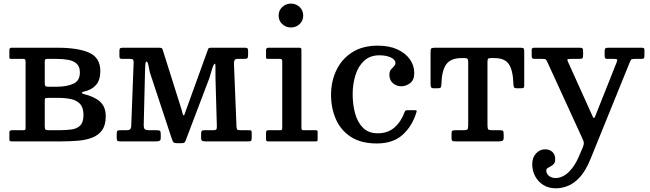

<svg xmlns="http://www.w3.org/2000/svg" viewBox="-20 -785 3608 1066"><path d="M110 -458H42.5Q35 -458 33.5 -460.2Q32 -462.5 32 -470V-507Q32 -520 44 -520H299.5Q413 -520 475 -492.5Q537 -465 537 -390Q537 -340 512.5 -312.5Q488 -285 445.5 -276.5Q434.5 -274 435 -269.5Q435.5 -265 444.5 -263Q503.5 -249 535.2 -220.8Q567 -192.5 567 -139.5Q567 -90.5 547 -62.5Q527 -34.5 492.5 -21Q458 -7.5 413.5 -3.8Q369 0 319.5 0H47.5Q38.5 0 35.2 -2Q32 -4 32 -12V-47Q32 -57 35.8 -59.5Q39.5 -62 48.5 -62H110.5Q118.5 -62 120.2 -65Q122 -68 122 -76V-446Q122 -458 110 -458ZM228.5 -442V-325.5Q228.5 -312 231.5 -307.8Q234.5 -303.5 247.5 -303.5H295.5Q349 -303.5 386.2 -319.5Q423.5 -335.5 423.5 -383Q423.5 -414.5 406.2 -430.8Q389 -447 360 -452.5Q331 -458 295.5 -458H242.5Q233.5 -458 231 -454.8Q228.5 -451.5 228.5 -442ZM228.5 -220.5V-84.5Q228.5 -70 232.2 -66Q236 -62 251.5 -62H305Q344.5 -62 375.8 -66Q407 -70 425.2 -88Q443.5 -106 443.5 -147Q443.5 -187 425.2 -207.2Q407 -227.5 375.8 -234.5Q344.5 -241.5 305 -241.5H247.5Q232.5 -241.5 230.5 -238.5Q228.5 -235.5 228.5 -220.5Z M704 -458H660Q650 -458 646.5 -460.8Q643 -463.5 643 -473V-503Q643 -515 648 -517.5Q653 -520 664 -520H862.5Q879 -520 881.2 -514.2Q883.5 -508.5 887 -497L987.5 -178.5Q992 -164 993.8 -154.5Q995.5 -145 1000 -145Q1003 -145 1004.8 -150.5Q1006.5 -156 1011 -168.5L1132 -503Q1135.5 -513 1137.5 -516.5Q1139.5 -520 1153.5 -520H1339.5Q1350.5 -520 1354 -516.8Q1357.5 -513.5 1357.5 -502V-483Q1357.5 -467 1354 -462.5Q1350.5 -458 1334.5 -458H1299.5Q1286 -458 1282.5 -451Q1279 -444 1279 -431L1293 -83Q1293.5 -70.5 1297 -66.2Q1300.5 -62 1314 -62H1358.5Q1373 -62 1375.2 -59.8Q1377.5 -57.5 1377.5 -43V-21Q1377.5 -8.5 1374.8 -4.2Q1372 0 1359.5 0H1120.5Q1109 0 1102.8 -3.2Q1096.5 -6.5 1096.5 -19V-38Q1096.5 -52.5 1099.2 -57.2Q1102 -62 1116.5 -62H1164.5Q1177.5 -62 1181 -66.5Q1184.5 -71 1184 -83L1176.5 -347.5Q1176 -360.5 1176.2 -380.2Q1176.5 -400 1176.2 -415.5Q1176 -431 1173.5 -431Q1168 -431 1162.5 -416.5Q1157 -402 1151.8 -382.8Q1146.5 -363.5 1141.5 -349L1012 -8Q1009 1 1004.8 5.5Q1000.5 10 988 10H964Q946 10 941.5 2.8Q937 -4.5 933 -17L814 -377Q810.5 -387.5 808 -403Q805.5 -418.5 802 -430.8Q798.5 -443 792 -443Q789.5 -443 788 -434.2Q786.5 -425.5 785.5 -402L778 -94.5Q777.5 -74 783.5 -68Q789.5 -62 811 -62H849.5Q863.5 -62 868 -58.5Q872.5 -55 872.5 -40V-20Q872.5 -7 866.2 -3.5Q860 0 846.5 0H650Q636 0 632 -3.2Q628 -6.5 628 -20V-41Q628 -55 631.8 -58.5Q635.5 -62 649 -62H685Q708 -62 708.5 -84L722 -438Q722.5 -448 719 -453Q715.5 -458 704 -458Z M1527 -698.5Q1527 -727 1547 -746Q1567 -765 1595.5 -765Q1623.5 -765 1643.5 -746Q1663.5 -727 1663.5 -698.5Q1663.5 -670 1643.5 -651.2Q1623.5 -632.5 1595.5 -632.5Q1567 -632.5 1547 -651.2Q1527 -670 1527 -698.5ZM1535 -458H1467.5Q1460.5 -458 1458.8 -460.2Q1457 -462.5 1457 -469.5V-507Q1457 -520 1469.5 -520H1643.5Q1653.5 -520 1653.5 -509.5V-74Q1653.5 -62 1664 -62H1731.5Q1738.5 -62 1741 -60.5Q1743.5 -59 1743.5 -51.5V-12.5Q1743.5 -5 1742 -2.5Q1740.5 0 1733 0H1472Q1463.5 0 1460.2 -2Q1457 -4 1457 -12V-47Q1457 -57 1460.5 -59.5Q1464 -62 1473 -62H1535Q1543.5 -62 1545.2 -64.8Q1547 -67.5 1547 -75.5V-446Q1547 -458 1535 -458Z M1818 -258.5Q1818 -333.5 1847.8 -395.5Q1877.5 -457.5 1935.2 -494.5Q1993 -531.5 2077 -531.5Q2141 -531.5 2186.2 -510.8Q2231.5 -490 2255.8 -455.5Q2280 -421 2280 -379.5Q2280 -340.5 2256.8 -323.2Q2233.5 -306 2207.5 -306Q2182 -306 2162 -322.8Q2142 -339.5 2142 -369.5Q2142 -388.5 2150.5 -398.8Q2159 -409 2167.2 -416.8Q2175.5 -424.5 2175.5 -435.5Q2175.5 -454 2149.8 -466Q2124 -478 2086.5 -478Q2035 -478 2002 -447.8Q1969 -417.5 1953.5 -368Q1938 -318.5 1938 -261.5Q1938 -206 1951.2 -156.5Q1964.5 -107 1995 -76Q2025.5 -45 2077 -45Q2133.5 -45 2170.2 -77.2Q2207 -109.5 2226.5 -163Q2228.5 -168.5 2231.2 -170.8Q2234 -173 2242 -173H2282Q2290.5 -173 2292.5 -171.2Q2294.5 -169.5 2292.5 -163Q2268.5 -84 2215 -36.2Q2161.5 11.5 2072.5 11.5Q1984.5 11.5 1928.2 -25Q1872 -61.5 1845 -123Q1818 -184.5 1818 -258.5Z M2487 -20.5V-44.5Q2487 -56.5 2491.8 -59.2Q2496.5 -62 2508 -62H2552.5Q2570.5 -62 2575 -66.5Q2579.5 -71 2579.5 -89.5V-440Q2579.5 -454 2575.5 -458.2Q2571.5 -462.5 2557.5 -462.5H2542Q2483 -462.5 2457.8 -428Q2432.5 -393.5 2430.5 -315.5Q2430 -304 2427 -299.5Q2424 -295 2411.5 -295H2387.5Q2375 -295 2372.8 -302.2Q2370.5 -309.5 2370.5 -320.5V-493.5Q2370.5 -511 2374 -515.5Q2377.5 -520 2394.5 -520H2869.5Q2884.5 -520 2887.5 -515.8Q2890.5 -511.5 2890.5 -496.5V-310.5Q2890.5 -299.5 2886.8 -297.2Q2883 -295 2871.5 -295H2850Q2836 -295 2833.5 -300.8Q2831 -306.5 2830.5 -318.5Q2828 -395 2805.2 -428.8Q2782.5 -462.5 2724.5 -462.5H2705.5Q2692.5 -462.5 2689.5 -458.5Q2686.5 -454.5 2686.5 -441V-90.5Q2686.5 -71.5 2690.8 -66.8Q2695 -62 2713.5 -62H2755.5Q2770.5 -62 2773.5 -57.5Q2776.5 -53 2776.5 -37.5V-21Q2776.5 -6 2768.8 -3Q2761 0 2747.5 0H2510Q2495 0 2491 -3.2Q2487 -6.5 2487 -20.5Z M2935 127Q2935 89.5 2956.2 66.8Q2977.5 44 3006.5 44Q3031.5 44 3047 58.5Q3062.5 73 3062.5 99.5Q3062.5 116 3055 124.8Q3047.5 133.5 3037.8 138.2Q3028 143 3020.5 148Q3013 153 3013 162.5Q3013 179 3027.5 191.2Q3042 203.5 3066.5 203.5Q3086 203.5 3109.2 191.5Q3132.5 179.5 3157 148.5Q3181.5 117.5 3204 60.5L3216 32.5Q3222 17 3221.5 8.5Q3221 0 3214 -15L3019 -440.5Q3014 -451 3010.2 -454.5Q3006.5 -458 2991.5 -458H2950Q2939 -458 2935.5 -461.2Q2932 -464.5 2932 -475V-509.5Q2932 -520 2946 -520H3198.5Q3210.5 -520 3214 -516Q3217.5 -512 3217.5 -499.5V-481Q3217.5 -466 3213.8 -462Q3210 -458 3195.5 -458H3150.5Q3135 -458 3131.5 -455.8Q3128 -453.5 3133 -443L3258.5 -165Q3266 -149 3270 -139.5Q3274 -130 3277 -130Q3281 -130 3284.8 -139.8Q3288.5 -149.5 3295.5 -167L3404.5 -441Q3408.5 -452 3406 -455Q3403.5 -458 3387.5 -458H3353.5Q3342.5 -458 3339.8 -462Q3337 -466 3337 -476V-499.5Q3337 -512.5 3341 -516.2Q3345 -520 3357.5 -520H3542Q3550.5 -520 3554.2 -517.8Q3558 -515.5 3558 -507.5V-478.5Q3558 -467.5 3555.8 -462.8Q3553.5 -458 3542 -458H3503Q3486 -458 3483 -452.8Q3480 -447.5 3475 -435.5L3258.5 98Q3232 163 3199.8 198.2Q3167.5 233.5 3133.2 247Q3099 260.5 3066.5 260.5Q3026 260.5 2996.5 242Q2967 223.5 2951 193Q2935 162.5 2935 127Z"/></svg>

Font: Besley* Medium
Style: Regular
Weight: 500
Designer: Owen Earl
Foundry: indestructible type*
Version: Version 3.000; ttfautohint (v1.8.3)